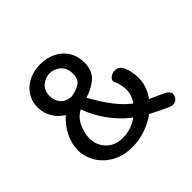

<svg xmlns="http://www.w3.org/2000/svg" viewBox="-162 -880 1055 1055"><g transform="rotate(-45 365.5 -352.5)"><path d="M673 -62Q673 -45 661 -32Q649 -19 631 -19Q618 -19 600 -28Q549 -51 502 -76Q461 -46 411 -29Q361 -12 309 -12Q240 -12 189 -41Q138 -70 111 -116Q84 -162 84 -212Q84 -262 109 -311.5Q134 -361 174 -396Q137 -418 115.5 -455Q94 -492 94 -536Q94 -581 117.5 -617Q141 -653 181.5 -673Q222 -693 271 -693Q322 -693 363 -673Q404 -653 427.5 -615Q451 -577 451 -527Q451 -468 416 -434.5Q381 -401 322 -383Q399 -241 477 -182L482 -178Q509 -218 509 -259Q509 -276 504.5 -297Q500 -318 495 -327Q489 -339 489 -344Q489 -357 504 -368Q519 -379 536 -379Q565 -379 579 -356Q589 -341 595.5 -313Q602 -285 602 -258Q602 -193 560 -135Q572 -129 604 -115Q610 -112 646 -95Q673 -82 673 -62ZM185 -532Q185 -497 205.5 -472.5Q226 -448 268 -445Q312 -452 337.5 -469Q363 -486 363 -529Q363 -573 336 -597Q309 -621 273 -621Q239 -621 212 -597.5Q185 -574 185 -532ZM427 -124 414 -134Q365 -173 323 -230Q281 -287 254 -360Q212 -337 193.5 -294Q175 -251 175 -213Q175 -161 210.5 -123Q246 -85 309 -85Q372 -85 427 -124Z"/></g></svg>

Font: Mali Medium
Style: Regular
Weight: 500
Version: Version 1.000; ttfautohint (v1.6)